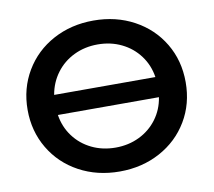

<svg xmlns="http://www.w3.org/2000/svg" viewBox="-79 -801 1004 902"><g transform="rotate(-10 422.5 -350.0)"><path d="M799 -350Q799 -247 750 -165Q701 -83 615 -36.5Q529 10 422 10Q315 10 229 -36.5Q143 -83 94 -165.5Q45 -248 45 -350Q45 -452 94 -534.5Q143 -617 229 -663.5Q315 -710 422 -710Q529 -710 615 -663.5Q701 -617 750 -535Q799 -453 799 -350ZM180 -398H663Q654 -456 620.5 -501Q587 -546 535.5 -571Q484 -596 422 -596Q360 -596 308.5 -571Q257 -546 223.5 -501Q190 -456 180 -398ZM663 -302H181Q190 -244 223.5 -199Q257 -154 308.5 -129Q360 -104 422 -104Q484 -104 535.5 -129Q587 -154 620.5 -199Q654 -244 663 -302Z"/></g></svg>

Font: mBank SemiBold
Style: Regular
Weight: 600
Designer: Julieta Ulanovsky
Foundry: Julieta Ulanovsky
Version: Version 7.200